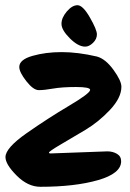

<svg xmlns="http://www.w3.org/2000/svg" viewBox="-20 -728 499 737"><path d="M307 -549Q280 -549 248 -581Q216 -613 216 -636.5Q216 -660 236.5 -684Q257 -708 277.5 -708Q298 -708 325 -661Q352 -614 352 -596Q352 -578 337 -563.5Q322 -549 307 -549ZM174 -139 392 -147Q413 -147 429 -137.5Q445 -128 445 -109Q445 -62 356 -36.5Q267 -11 135 -11Q87 -11 44 -54Q1 -97 1 -125Q1 -160 82.5 -217Q164 -274 245 -322Q326 -370 326 -383Q326 -394 272 -394Q218 -394 184 -388Q150 -382 129 -382Q108 -382 81 -416.5Q54 -451 54 -471Q54 -499 104.5 -513.5Q155 -528 217 -528Q279 -528 352 -511Q385 -502 415.5 -460Q446 -418 446 -395Q446 -353 402.5 -306.5Q359 -260 307 -229Q255 -198 211.5 -172.5Q168 -147 168 -142Q168 -139 174 -139Z"/></svg>

Font: Kalam
Style: Bold
Weight: 700
Version: Version 2.001;PS 1.0;hotconv 1.0.79;makeotf.lib2.5.61930; tt